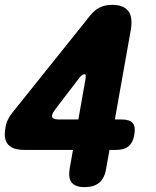

<svg xmlns="http://www.w3.org/2000/svg" viewBox="-21 -759 641 789"><path d="M301 -268 330 -432Q332 -446 331 -450Q330 -454 326 -454Q323 -454 318 -451.5Q313 -449 305 -439L207 -311Q201 -303 197.5 -297Q194 -291 193 -286Q191 -277 198.5 -272.5Q206 -268 223 -268ZM265 -65 279 -143H79Q31 -143 12 -165.5Q-7 -188 1 -232Q4 -252 11 -266.5Q18 -281 29 -295L351 -697Q368 -718 389.5 -728.5Q411 -739 440 -739Q486 -739 505.5 -714.5Q525 -690 517 -639L451 -268H480Q512 -268 524.5 -253Q537 -238 531 -206Q526 -174 508 -158.5Q490 -143 458 -143H429L415 -65Q409 -27 387 -8.5Q365 10 327 10Q289 10 274 -8.5Q259 -27 265 -65Z"/></svg>

Font: Maple Mono NL ExtraBold
Style: Italic
Weight: 800
Italic angle: -10°
Monospace: yes
Designer: subframe7536
Version: Version 7.000